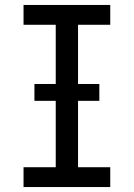

<svg xmlns="http://www.w3.org/2000/svg" viewBox="-20 -755 540 775"><path d="M75 0V-80H205V-655H75V-735H425V-655H295V-80H425V0ZM381 -348H119V-416H381Z"/></svg>

Font: Iosevka Bendy Medium
Style: Regular
Weight: 500
Monospace: yes
Designer: Belleve Invis
Foundry: Belleve Invis
Version: Version 30.1.2